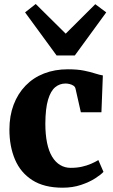

<svg xmlns="http://www.w3.org/2000/svg" viewBox="-20 -906 551 938"><path d="M286 11Q195.5 11 138 -25.8Q80.5 -62.5 53.2 -126.8Q26 -191 26 -272.5Q26 -340 46.5 -394.2Q67 -448.5 104.8 -487.5Q142.5 -526.5 195 -547Q247.5 -567.5 311.5 -567.5Q358 -567.5 390 -561Q422 -554.5 444.2 -547.2Q466.5 -540 482.5 -537.5L475.5 -357.5H375L349 -472.5Q347 -482 338.8 -487.5Q330.5 -493 319.8 -495.5Q309 -498 300.5 -498Q271.5 -498 249.5 -479.8Q227.5 -461.5 214.8 -419Q202 -376.5 201.5 -302Q201.5 -248.5 210 -207.8Q218.5 -167 234.8 -140.2Q251 -113.5 274 -99.8Q297 -86 325 -86Q355.5 -86 380 -91.5Q404.5 -97 424.8 -105.8Q445 -114.5 460.5 -124L485.5 -66.5Q473.5 -53 445.2 -34.8Q417 -16.5 376.2 -2.8Q335.5 11 286 11ZM256.5 -635 102.5 -845.5 154.5 -886.5 301 -741.5 445.5 -885.5 499 -845.5 345.5 -635Z"/></svg>

Font: Merriweather 24pt Black
Style: Regular
Weight: 900
Designer: Eben Sorkin
Foundry: Eben Sorkin
Version: Version 2.100